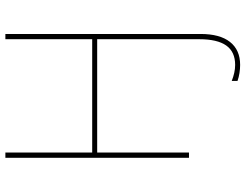

<svg xmlns="http://www.w3.org/2000/svg" viewBox="-122 -618 935 732"><g transform="rotate(-90 346.0 -252.5)"><path d="M562 39Q562 108 538 142Q514 176 464 176Q449 176 433.5 172.5Q418 169 403 163V185Q417 190 433 192.5Q449 195 464 195Q521 195 551.5 156.5Q582 118 582 44V-700H562V-369H130V-700H110V0H130V-350H562Z"/></g></svg>

Font: Fixel Variable
Style: Regular
Weight: 100
Width: 3
Designer: AlfaBravo + MacPaw
Foundry: Kyrylo Tkachov, Marchela Mozhyna, Serhii Makarenko, Maria Weinstein, Zakhar Kryvoshyya
Version: Version 1.211